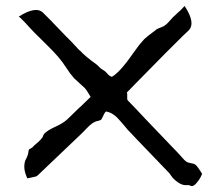

<svg xmlns="http://www.w3.org/2000/svg" viewBox="-20 -723 742 646"><path d="M647 -158Q649 -155 653.5 -148.5Q658 -142 660 -138Q658 -133 654.5 -126Q651 -119 641.5 -107.5Q632 -96 624 -97L617 -99L619 -100H605Q592 -100 578 -110Q564 -120 557 -130L550 -140Q543 -147 453 -241Q447 -247 439.5 -255Q432 -263 424.5 -271Q417 -279 411 -285Q408 -288 392 -307.5Q376 -327 364 -336Q352 -345 337 -348Q333 -345 330.5 -340Q328 -335 325.5 -329.5Q323 -324 320 -320Q318 -319 315.5 -318Q313 -317 309 -316Q305 -315 304 -315Q296 -312 289 -307Q282 -302 270.5 -290Q259 -278 258 -277Q229 -249 214 -235Q200 -222 172 -195Q144 -168 130 -155Q115 -141 107 -133Q104 -130 98.5 -128.5Q93 -127 84.5 -125.5Q76 -124 72 -123Q56 -156 65 -183Q66 -184 70.5 -194Q75 -204 75.5 -210.5Q76 -217 77 -219Q78 -221 82.5 -223Q87 -225 91 -229Q93 -232 98.5 -236.5Q104 -241 108 -244.5Q112 -248 116 -252.5Q120 -257 123 -261Q124 -263 125.5 -267Q127 -271 129 -273Q139 -284 163 -295Q192 -308 206 -321Q206 -321 243 -357L254 -367L255 -368Q283 -395 285 -397Q284 -398 277 -410Q270 -422 265 -427Q260 -432 247.5 -443Q235 -454 229 -460Q215 -476 203 -495Q191 -514 176 -531.5Q161 -549 135 -574.5Q109 -600 103 -606Q102 -607 95 -614Q88 -621 80 -630Q72 -639 64 -647.5Q56 -656 50 -661.5Q44 -667 43 -667Q101 -704 125 -680Q140 -666 200 -603Q214 -589 221 -582Q229 -573 246 -555L250 -552Q266 -534 305 -506Q307 -504 309.5 -502Q312 -500 313.5 -498Q315 -496 317 -494.5Q319 -493 321.5 -491Q324 -489 326 -488Q330 -486 333.5 -483Q337 -480 340 -476.5Q343 -473 346 -470Q354 -464 357 -465Q377 -476 407 -515Q412 -521 418 -530Q424 -539 429.5 -546Q435 -553 440.5 -561Q446 -569 452.5 -576.5Q459 -584 465 -591Q473 -599 504 -622Q507 -625 512 -627Q517 -629 522 -631Q527 -633 531 -635Q541 -641 551 -653Q557 -660 562 -665Q571 -674 577.5 -679.5Q584 -685 588 -689L589 -690Q599 -701 601 -703Q639 -646 615 -621Q607 -614 592 -599Q551 -559 456 -462L453 -459Q427 -432 407 -412L408 -407Q408 -404 408 -400Q408 -396 408 -394.5Q408 -393 408 -390.5Q408 -388 409 -386.5Q410 -385 412 -383Q428 -367 471 -321Q548 -240 560 -228Q574 -214 591 -195Q601 -183 607 -179Q611 -176 620 -174.5Q629 -173 631.5 -172Q634 -171 636 -170Q641 -167 647 -158Z"/></svg>

Font: Beth Ellen
Style: Regular
Weight: 400
Designer: Alyson Diaz
Version: Version 2.000